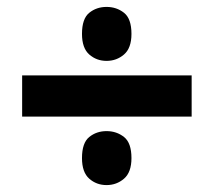

<svg xmlns="http://www.w3.org/2000/svg" viewBox="-20 -630 618 555"><path d="M44 -293V-412H534V-293ZM288 -95Q259 -95 238 -113.5Q217 -132 217 -173Q217 -217 238 -234Q259 -251 288 -251Q317 -251 338.5 -234Q360 -217 360 -173Q360 -132 338.5 -113.5Q317 -95 288 -95ZM288 -454Q259 -454 238 -472.5Q217 -491 217 -532Q217 -576 238 -593Q259 -610 288 -610Q317 -610 338.5 -593Q360 -576 360 -532Q360 -491 338.5 -472.5Q317 -454 288 -454Z"/></svg>

Font: Noto Sans Cham ExtraBold
Style: Regular
Weight: 800
Version: Version 2.002